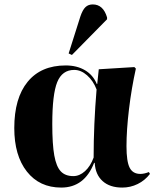

<svg xmlns="http://www.w3.org/2000/svg" viewBox="-20 -825 703 859"><path d="M301.8 -579.1 287.1 -585.9 339.8 -752Q349.6 -780.8 362.3 -793Q375 -805.2 395 -805.2Q441.9 -805.2 459 -747.1V-738.8ZM253.9 14.2Q156.7 14.2 100.3 -57.4Q43.9 -128.9 43.9 -252Q43.9 -386.2 103.8 -459.2Q163.6 -532.2 273.9 -532.2Q324.2 -532.2 360.4 -510.7Q396.5 -489.3 413.1 -449.2H415L421.9 -515.1L581.1 -524.9L587.9 -518.1Q568.4 -430.7 557.1 -336.7Q545.9 -242.7 545.9 -170.9Q545.9 -102.5 560.1 -74.7Q574.2 -46.9 607.9 -46.9Q625 -46.9 646 -55.2L650.9 -46.9Q628.4 -17.6 595.9 -1.7Q563.5 14.2 526.9 14.2Q471.2 14.2 439 -14.9Q406.7 -43.9 403.8 -96.2H400.9Q357.9 14.2 253.9 14.2ZM308.1 -37.1Q335.9 -37.1 360.4 -59.3Q384.8 -81.5 398.9 -120.1Q398.9 -268.1 412.1 -424.8Q397 -463.9 369.6 -488Q342.3 -512.2 312 -512.2Q258.3 -512.2 236.1 -457.8Q213.9 -403.3 213.9 -270Q213.9 -179.2 222.9 -129.4Q231.9 -79.6 252 -58.3Q272 -37.1 308.1 -37.1Z"/></svg>

Font: Display Regular
Style: Bold
Weight: 700
Designer: Latin by Veronika Burian and Jose Scaglione. Greek by Irene Vlachou. Cyrillic by Vera Evstafieva.
Foundry: TypeTogether
Version: Version 3.002